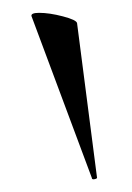

<svg xmlns="http://www.w3.org/2000/svg" viewBox="-20 -752 206 299"><path d="M29 -727Q28 -732 41 -732Q57 -732 78 -726.5Q99 -721 100 -716L131 -476Q132 -474 127.5 -473Q123 -472 123 -475Z"/></svg>

Font: Cormorant Upright Medium
Style: Regular
Weight: 500
Designer: Christian Thalmann (Catharsis Fonts)
Foundry: Catharsis Fonts
Version: Version 3.302